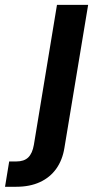

<svg xmlns="http://www.w3.org/2000/svg" viewBox="-127 -542 386 767"><path d="M100.6 -522.5H225.1L130.4 48.3Q122.6 97.2 97.7 132.1Q72.8 167 32.5 185.5Q-7.8 204.1 -62 204.1H-106.9L-90.3 103H-62Q-30.8 103 -14.2 86.9Q2.4 70.8 8.3 36.6Z"/></svg>

Font: Inter 28pt SemiBold
Style: Italic
Weight: 600
Italic angle: -9.3988°
Designer: Rasmus Andersson
Foundry: rsms
Version: Version 4.001;git-66647c0bb